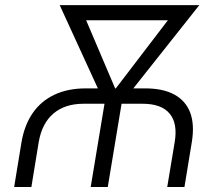

<svg xmlns="http://www.w3.org/2000/svg" viewBox="-20 -748 884 768"><path d="M36.6 0 65.9 -178.7Q77.6 -248 111.1 -296.1Q144.5 -344.2 198.2 -369.4Q252 -394.5 323.7 -394.5H560.5Q632.3 -394.5 677.7 -369.6Q723.1 -344.7 741 -296.9Q758.8 -249 747.1 -178.7L717.8 0H648.9L678.7 -179.2Q691.4 -254.4 658.4 -293.7Q625.5 -333 550.3 -333H314Q239.7 -333 193.6 -293.7Q147.5 -254.4 134.8 -179.2L105.5 0ZM342.8 0 405.3 -377H473.6L411.1 0ZM404.8 -321.8 218.8 -727.5H298.8L456.5 -356.9L441.4 -321.8ZM418 -321.8 416.5 -359.4 697.8 -727.5H777.3L456.1 -322.3ZM262.2 -667 272.5 -727.5H718.3L708 -667Z"/></svg>

Font: Inter 16pt Light
Style: Italic
Weight: 300
Italic angle: -9.3988°
Version: Version 4.001;git-66647c0bb